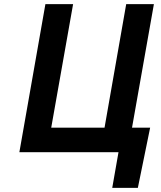

<svg xmlns="http://www.w3.org/2000/svg" viewBox="-20 -731 774 922"><path d="M198 -711 73 0H549L519 171H642L701 -118H614L719 -711H586L482 -118H226L331 -711Z"/></svg>

Font: Asimov
Style: NarIt
Weight: 500
Designer: Google
Version: Version 2.000980; 2014